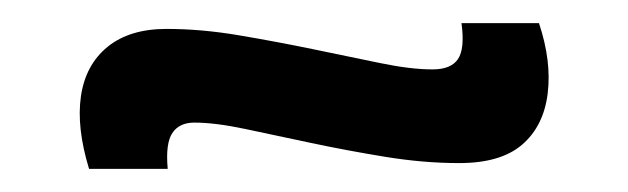

<svg xmlns="http://www.w3.org/2000/svg" viewBox="-20 -387 543 166"><path d="M377 -246Q346 -246 312.5 -251.5Q279 -257 248.5 -263.5Q218 -270 192 -275.5Q166 -281 148 -281Q135 -281 129 -272Q123 -263 125 -241H57Q46 -277 50 -304Q54 -331 73 -346.5Q92 -362 124 -362Q154 -362 186.5 -356.5Q219 -351 250.5 -344.5Q282 -338 308.5 -332.5Q335 -327 354 -327Q370 -327 376 -336Q382 -345 379 -367H446Q457 -334 453.5 -306Q450 -278 431.5 -262Q413 -246 377 -246Z"/></svg>

Font: Bricolage Grotesque 36pt
Style: Regular
Weight: 400
Designer: Mathieu Triay
Foundry: Atelier Triay
Version: Version 1.001;gftools[0.9.33.dev8+g029e19f]